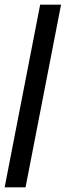

<svg xmlns="http://www.w3.org/2000/svg" viewBox="-22 -619 302 827"><path d="M-2 188 151 -599H241L88 188Z"/></svg>

Font: Libra Sans
Style: Italic
Weight: 400
Italic angle: -12°
Foundry: Context Ltd
Version: Version 1.002